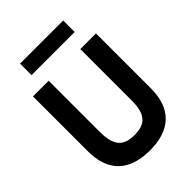

<svg xmlns="http://www.w3.org/2000/svg" viewBox="-258 -1009 1136 1136"><g transform="rotate(-45 310.0 -440.5)"><path d="M489 -894H128V-798H489ZM441 -703V-275C441 -159 402 -116 309 -116C216 -116 176 -159 176 -275V-703H45V-243C45 -74 137 13 309 13C480 13 572 -74 572 -243V-703Z"/></g></svg>

Font: Bluebird
Style: Regular
Weight: 400
Designer: Jasper
Foundry: Cannot Into Space Fonts
Version: Version 0.98